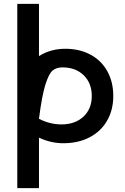

<svg xmlns="http://www.w3.org/2000/svg" viewBox="-20 -736 650 1000"><path d="M183 -19V244H70V-716H183V-444Q244 -482 320 -482Q394 -482 451 -451.5Q508 -421 539 -365Q570 -309 570 -236Q570 -163 537.5 -107Q505 -51 446 -20.5Q387 10 310 10Q245 10 183 -19ZM300 -88Q371 -88 414.5 -128.5Q458 -169 458 -236Q458 -303 416 -344Q374 -385 305 -385Q275 -385 255 -369.5Q235 -354 216.5 -295.5Q198 -237 183 -117Q241 -88 300 -88Z"/></svg>

Font: Madhuban Medium
Style: Regular
Weight: 500
Designer: jaikishan Patel
Foundry: MagicType
Version: Version 1.000